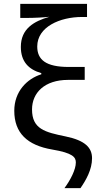

<svg xmlns="http://www.w3.org/2000/svg" viewBox="-20 -780 517 995"><path d="M314 195H397C426 153 457 99 457 40C457 -14 422 -52 320 -73C213 -95 146 -111 146 -213C146 -299 211 -366 333 -366H419V-433H336C217 -433 173 -471 173 -539C173 -641 291 -692 405 -692H431V-760H85V-687H115C160 -687 211 -690 236 -693C156 -670 88 -631 88 -537C88 -461 128 -420 194 -401V-395C120 -372 54 -306 54 -206C54 -91 121 -27 251 -5C358 13 373 35 373 62C373 99 345 153 314 195Z"/></svg>

Font: Noto Sans Math
Style: Regular
Weight: 400
Designer: Monotype Design Team, Delve Withrington, Jeff Kellem
Foundry: Monotype Imaging Inc., Delve Fonts LLC
Version: Version 3.000